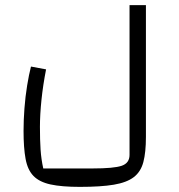

<svg xmlns="http://www.w3.org/2000/svg" viewBox="-20 -490 699 750"><path d="M292 240Q221 240 177.5 230.5Q134 221 111 197.5Q88 174 80 131Q72 88 72 21Q72 -21 75.5 -67Q79 -113 86 -156Q93 -199 101 -230L160 -219Q148 -158 142 -100Q136 -42 136 6Q136 57 138.5 94.5Q141 132 149 168H342Q425 168 455.5 157.5Q486 147 486 115V-470H550V45Q550 105 540 143Q530 181 502.5 202Q475 223 424.5 231.5Q374 240 292 240Z"/></svg>

Font: Changa ExtraLight Light
Style: Regular
Weight: 300
Version: Version 3.002; ttfautohint (v1.8.2)